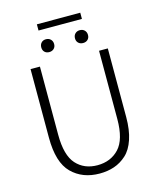

<svg xmlns="http://www.w3.org/2000/svg" viewBox="-142 -1087 988 1198"><g transform="rotate(-15 352.0 -487.5)"><path d="M351.6 12.7Q241.2 12.7 171.9 -56.2Q102.5 -125 102.5 -285.2V-728.5H163.1V-288.1Q163.1 -155.3 214.8 -98.1Q266.6 -41 351.6 -41Q437.5 -41 491.2 -98.1Q544.9 -155.3 544.9 -288.1V-728.5H601.6V-285.2Q601.6 -202.1 581.5 -142.1Q561.5 -82 525.4 -49.3Q489.3 -16.6 446.3 -2Q403.3 12.7 351.6 12.7ZM273.4 -812Q261.7 -800.8 243.2 -800.8Q224.6 -800.8 213.4 -812Q202.1 -823.2 202.1 -841.8Q202.1 -860.4 213.4 -872.1Q224.6 -883.8 243.2 -883.8Q261.7 -883.8 273.4 -872.1Q285.2 -860.4 285.2 -841.8Q285.2 -823.2 273.4 -812ZM212.9 -948.2V-988.3H493.2V-948.2ZM492.2 -812Q480.5 -800.8 461.9 -800.8Q443.4 -800.8 431.6 -812Q419.9 -823.2 419.9 -841.8Q419.9 -860.4 431.6 -872.1Q443.4 -883.8 461.9 -883.8Q480.5 -883.8 492.2 -872.1Q503.9 -860.4 503.9 -841.8Q503.9 -823.2 492.2 -812Z"/></g></svg>

Font: Gen Shin Gothic Light
Style: Regular
Weight: 200
Designer: [Source Han Sans]
Ryoko NISHIZUKA  (kana & ideographs); Paul D. Hunt (Latin, Greek & Cyrillic); Wenlong ZHANG  (bopomofo
Version: Version 1.002.20150607